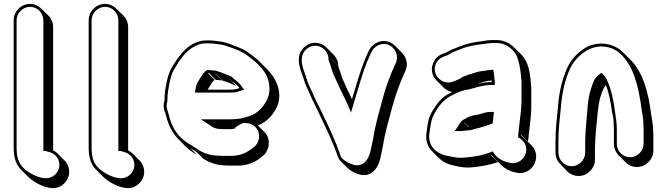

<svg xmlns="http://www.w3.org/2000/svg" viewBox="-20 -787 3414 983"><path d="M50 -683V-31C50 19 61 53 86 80L121 115C145 139 182 162 221 172L232 174C282 186 323 150 332 112C339 81 329 53 310 34L275 -1C268 -8 260 -13 252 -17V-648C252 -671 243 -692 228 -707L192 -742C177 -757 157 -767 134 -767C88 -767 50 -729 50 -683ZM65 -683C65 -721 97 -752 134 -752C171 -752 202 -721 202 -683V-14H215C218 -12 216 -13 219 -12L231 -9C264 -1 292 32 282 73C274 106 240 133 200 124L189 122C153 113 119 92 97 70C75 47 65 17 65 -31Z M434 -683V-31C434 19 445 53 470 80L505 115C529 139 566 162 605 172L616 174C666 186 707 150 716 112C723 81 713 53 694 34L659 -1C652 -8 644 -13 636 -17V-648C636 -671 627 -692 612 -707L576 -742C561 -757 541 -767 518 -767C472 -767 434 -729 434 -683ZM449 -683C449 -721 481 -752 518 -752C555 -752 586 -721 586 -683V-14H599C602 -12 600 -13 603 -12L615 -9C648 -1 676 32 666 73C658 106 624 133 584 124L573 122C537 113 503 92 481 70C459 47 449 17 449 -31Z M1082 -410C1083 -410 1084 -410 1085 -409L1120 -374C1144 -368 1167 -357 1189 -348L1154 -383C1171 -366 1193 -356 1206 -336C1196 -333 1187 -329 1176 -329C1169 -328 1162 -328 1154 -328H1043L1058 -352C1063 -360 1071 -373 1079 -378L1044 -413H1050L1085 -378C1095 -378 1107 -376 1117 -375ZM1300 -145C1348 -162 1386 -206 1403 -253C1427 -329 1385 -395 1347 -433L1312 -468C1296 -484 1278 -499 1259 -512C1233 -533 1205 -544 1172 -556C1147 -565 1126 -574 1095 -576L1081 -578C1072 -579 1062 -580 1053 -580H1033C1016 -580 999 -576 982 -569C939 -551 910 -517 884 -480L866 -452C851 -428 841 -405 835 -374C828 -341 822 -311 822 -271C819 -262 818 -254 818 -245C818 -232 821 -219 827 -206C831 -193 834 -182 837 -170C851 -129 870 -98 895 -73L930 -37C947 -20 966 -7 989 6L954 -29L972 -18C977 -15 981 -12 986 -9L1021 26C1050 44 1089 60 1135 60C1144 61 1151 61 1156 61H1198C1252 61 1291 40 1320 16C1359 -11 1371 -74 1334 -111ZM1085 -425C1071 -426 1064 -428 1050 -428H1039C1026 -419 1016 -405 1010 -395L995 -371C988 -360 985 -352 983 -341L978 -313H1154C1162 -313 1171 -313 1177 -314C1192 -314 1201 -319 1210 -322L1230 -327L1218 -344C1202 -368 1180 -379 1163 -396C1141 -405 1117 -416 1091 -423C1086 -426 1085 -425 1085 -425ZM1202 -179C1187 -177 1171 -176 1154 -176H1008L1050 -149C1062 -141 1078 -127 1104 -127C1112 -126 1117 -126 1121 -126H1162C1166 -126 1169 -126 1173 -127L1185 -130V-135C1191 -139 1195 -141 1200 -145L1289 -190ZM1101 10H1100C1057 10 1020 -4 994 -21C988 -25 984 -28 979 -31L962 -42C907 -73 872 -110 851 -174C848 -187 845 -197 841 -210C838 -222 833 -232 833 -245C833 -253 835 -261 837 -269V-271C837 -310 843 -338 850 -371C856 -401 864 -422 879 -444L896 -472C922 -509 949 -539 988 -555C1003 -562 1018 -565 1033 -565H1053C1062 -565 1070 -564 1079 -563L1094 -561C1123 -559 1141 -551 1167 -542C1200 -530 1226 -520 1250 -500C1288 -472 1321 -443 1343 -403C1359 -370 1365 -331 1354 -293C1337 -247 1300 -205 1255 -192L1234 -186L1134 -159L1238 -157C1283 -156 1314 -119 1305 -75C1301 -55 1292 -42 1276 -31C1248 -8 1213 11 1163 11H1121C1116 11 1109 11 1101 10Z M1510 -484V-477C1510 -464 1513 -448 1518 -431L1528 -403C1531 -396 1533 -388 1536 -379C1545 -347 1553 -337 1566 -306C1581 -270 1600 -236 1616 -201C1650 -129 1685 -59 1711 19C1713 25 1717 31 1723 37L1758 72C1772 86 1795 98 1812 104C1877 127 1915 76 1926 28C1931 3 1935 -9 1941 -42C1952 -113 1969 -165 1986 -231C2004 -298 2025 -357 2051 -414L2056 -425C2072 -462 2058 -497 2037 -518L2002 -553C1995 -560 1986 -566 1978 -570C1928 -592 1883 -559 1868 -527L1863 -516C1857 -500 1852 -493 1846 -477C1822 -416 1803 -348 1782 -279C1773 -297 1764 -316 1756 -334C1745 -361 1739 -370 1731 -390C1724 -414 1719 -427 1712 -448L1677 -483V-484L1712 -449C1712 -472 1702 -493 1687 -508L1652 -543C1637 -558 1617 -568 1594 -568C1549 -568 1510 -529 1510 -484ZM1525 -484C1525 -521 1557 -553 1594 -553C1631 -553 1662 -521 1662 -484V-481C1670 -458 1675 -445 1682 -420C1690 -398 1696 -389 1707 -363C1724 -324 1745 -286 1761 -249L1777 -211L1789 -251C1813 -329 1833 -405 1860 -472C1866 -487 1871 -494 1877 -510L1882 -521C1894 -548 1932 -574 1972 -556C1999 -544 2024 -507 2007 -466L2002 -455C1975 -397 1954 -338 1936 -270C1919 -205 1902 -151 1891 -79C1885 -48 1881 -35 1876 -10C1865 36 1834 73 1782 54C1759 46 1729 27 1725 14C1699 -65 1664 -136 1630 -207C1614 -242 1594 -277 1580 -312C1566 -344 1559 -352 1550 -383C1547 -393 1545 -401 1542 -408L1532 -436C1527 -453 1525 -465 1525 -477Z M2380 -135 2356 -159C2356 -160 2356 -160 2357 -160L2382 -135ZM2295 -316 2281 -309C2254 -296 2230 -273 2213 -248C2201 -230 2190 -215 2182 -195C2171 -172 2168 -141 2164 -110C2157 -68 2169 -36 2192 -13L2227 22C2249 44 2280 57 2314 63C2337 68 2365 73 2392 70C2429 67 2465 61 2496 53L2529 43L2494 8C2495 8 2497 8 2498 7C2502 12 2506 18 2511 23L2546 58C2563 75 2587 88 2611 94L2621 96C2671 110 2713 74 2722 36C2731 3 2719 -25 2701 -43L2665 -78C2660 -83 2654 -88 2648 -92V-97L2683 -62C2684 -69 2685 -76 2686 -84L2688 -105C2692 -146 2700 -191 2700 -237V-310C2701 -322 2700 -334 2699 -347C2695 -415 2685 -472 2649 -508L2613 -543C2591 -566 2559 -582 2522 -582H2503C2482 -582 2458 -578 2440 -575C2410 -572 2376 -564 2351 -556C2336 -551 2322 -544 2308 -539C2292 -534 2279 -526 2264 -518C2237 -509 2217 -500 2203 -475C2182 -438 2190 -400 2215 -375L2251 -339C2263 -327 2278 -319 2295 -316ZM2423 -356C2442 -363 2468 -374 2493 -374H2497C2497 -372 2498 -371 2498 -369V-367H2492C2468 -367 2445 -362 2423 -356ZM2492 -429C2477 -428 2470 -426 2457 -424C2431 -423 2411 -414 2396 -410C2380 -406 2368 -400 2353 -395C2337 -384 2313 -373 2292 -367C2274 -362 2256 -365 2241 -374C2211 -392 2194 -430 2215 -467C2227 -488 2243 -495 2270 -504C2287 -512 2298 -521 2312 -525C2329 -531 2342 -538 2355 -542C2380 -550 2413 -557 2441 -560C2459 -561 2484 -567 2503 -567H2522C2572 -567 2611 -533 2627 -497C2639 -465 2646 -426 2649 -381C2650 -368 2651 -356 2650 -345V-272C2650 -228 2642 -182 2638 -141L2636 -120C2635 -112 2634 -105 2633 -98V-84C2659 -69 2683 -44 2672 -3C2664 28 2629 57 2589 46L2579 44C2550 37 2524 20 2510 -1L2503 -12L2493 -8L2457 4C2428 12 2392 17 2355 20C2330 23 2305 18 2282 13C2216 4 2167 -38 2179 -108C2184 -140 2187 -169 2196 -189C2215 -231 2247 -275 2288 -296L2306 -305C2330 -318 2352 -325 2383 -330C2419 -339 2455 -352 2492 -352H2513V-370C2511 -387 2511 -401 2508 -417L2505 -430ZM2343 -167C2334 -158 2329 -146 2324 -139L2308 -116H2339C2349 -117 2361 -118 2369 -119C2389 -119 2407 -125 2419 -129L2436 -133C2457 -139 2480 -146 2502 -155C2504 -168 2505 -184 2507 -197L2509 -214H2492C2467 -214 2450 -206 2435 -202C2413 -198 2385 -194 2369 -183L2352 -174Z M2943 114C2988 114 3026 75 3026 30V-28C3026 -54 3029 -92 3031 -117C3037 -169 3040 -243 3053 -287C3061 -311 3067 -335 3082 -351C3098 -311 3108 -259 3114 -211C3117 -195 3121 -183 3121 -169C3122 -163 3122 -155 3122 -146C3123 -137 3123 -130 3123 -123V-51C3123 -28 3133 -6 3148 9L3183 44C3198 59 3218 68 3241 68C3286 68 3325 30 3325 -16V-88C3325 -97 3325 -106 3324 -117C3324 -151 3318 -170 3314 -200C3300 -314 3272 -417 3208 -481L3173 -516C3145 -544 3109 -564 3054 -564C3014 -562 2982 -549 2958 -529C2920 -502 2893 -466 2875 -418C2854 -364 2841 -305 2836 -232C2830 -175 2824 -122 2824 -63V-5C2824 18 2834 39 2849 54L2884 90C2899 105 2920 114 2943 114ZM3275 -123V-51C3275 -14 3243 18 3206 18C3169 18 3138 -13 3138 -51V-123C3138 -156 3133 -188 3129 -213C3122 -268 3110 -329 3090 -372C3084 -387 3077 -397 3068 -406L3059 -414L3049 -407C3020 -388 3013 -353 3004 -327C2988 -281 2987 -205 2981 -153C2979 -127 2976 -90 2976 -63V-5C2976 32 2944 64 2907 64C2870 64 2839 32 2839 -5V-63C2839 -121 2845 -173 2851 -231C2856 -303 2869 -360 2889 -413C2906 -459 2932 -492 2967 -517C2991 -534 3016 -547 3054 -549C3125 -549 3160 -515 3191 -471C3231 -413 3252 -325 3264 -233C3268 -202 3274 -184 3274 -152C3275 -142 3275 -131 3275 -123Z"/></svg>

Font: Blanket
Style: Poster
Weight: 900
Foundry: Cannot Into Space Fonts
Version: Version 0.9